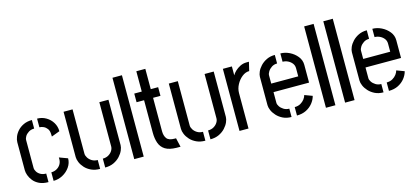

<svg xmlns="http://www.w3.org/2000/svg" viewBox="-59 -1154 3483 1607"><g transform="rotate(-15 1682.5 -350.5)"><path d="M206 0Q159 0 127 -15.5Q95 -31 76 -55Q57 -79 48.5 -103.5Q40 -128 40 -147V-390Q40 -411 50 -436.5Q60 -462 80.5 -485Q101 -508 132.5 -523Q164 -538 206 -538V-464Q178 -464 157.5 -451Q137 -438 126.5 -421Q116 -404 116 -387V-147Q116 -131 127 -113.5Q138 -96 158 -85Q178 -74 206 -74ZM250 1V-73Q274 -73 294.5 -83.5Q315 -94 328 -112.5Q341 -131 343 -156V-177L416 -150Q416 -109 392 -74.5Q368 -40 330 -19.5Q292 1 250 1ZM332 -361 331 -384Q330 -412 317.5 -429Q305 -446 287 -454.5Q269 -463 251 -463V-538Q293 -538 328 -517.5Q363 -497 383.5 -463Q404 -429 404 -388Z M696 5V-72Q725 -72 746 -84.5Q767 -97 778.5 -115.5Q790 -134 790 -152V-536H869V-143Q869 -124 858.5 -99Q848 -74 826 -50Q804 -26 771.5 -10.5Q739 5 696 5ZM652 5Q609 5 576.5 -10Q544 -25 522.5 -48.5Q501 -72 490.5 -97.5Q480 -123 480 -143V-536H558V-152Q558 -135 570 -116Q582 -97 603 -84.5Q624 -72 652 -72Z M949 0V-705H1031V0Z M1317 0Q1253 -1 1218.5 -22.5Q1184 -44 1170 -83Q1156 -122 1156 -175V-455H1091V-530H1156V-706H1234V-530H1298V-455H1234V-165Q1234 -127 1251.5 -102.5Q1269 -78 1320 -78H1332L1350 0Z M1608 5V-72Q1637 -72 1658 -84.5Q1679 -97 1690.5 -115.5Q1702 -134 1702 -152V-536H1781V-143Q1781 -124 1770.5 -99Q1760 -74 1738 -50Q1716 -26 1683.5 -10.5Q1651 5 1608 5ZM1564 5Q1521 5 1488.5 -10Q1456 -25 1434.5 -48.5Q1413 -72 1402.5 -97.5Q1392 -123 1392 -143V-536H1470V-152Q1470 -135 1482 -116Q1494 -97 1515 -84.5Q1536 -72 1564 -72Z M1861 0V-538H1939V-461Q1948 -478 1966.5 -495.5Q1985 -513 2010.5 -526Q2036 -539 2066 -539Q2072 -539 2077 -539Q2082 -539 2087 -539L2069 -463Q2036 -463 2006.5 -439.5Q1977 -416 1958 -380.5Q1939 -345 1939 -307V0Z M2312 0Q2270 0 2238.5 -15.5Q2207 -31 2185.5 -54.5Q2164 -78 2153.5 -103Q2143 -128 2143 -147V-393Q2143 -412 2153.5 -436.5Q2164 -461 2185.5 -484Q2207 -507 2238.5 -522.5Q2270 -538 2311 -538V-464Q2284 -464 2263.5 -450.5Q2243 -437 2231.5 -418.5Q2220 -400 2220 -385V-314H2454V-384Q2454 -409 2440 -427Q2426 -445 2404.5 -455.5Q2383 -466 2359 -466V-538Q2399 -538 2437.5 -519Q2476 -500 2502 -467.5Q2528 -435 2528 -394V-240H2220V-147Q2220 -133 2231.5 -115.5Q2243 -98 2264 -85Q2285 -72 2312 -72ZM2359 0V-73Q2389 -73 2410.5 -85.5Q2432 -98 2445 -115.5Q2458 -133 2462 -150L2529 -125Q2521 -93 2498 -64Q2475 -35 2440 -17.5Q2405 0 2359 0Z M2610 0V-705H2692V0Z M2776 0V-705H2858V0Z M3109 0Q3067 0 3035.5 -15.5Q3004 -31 2982.5 -54.5Q2961 -78 2950.5 -103Q2940 -128 2940 -147V-393Q2940 -412 2950.5 -436.5Q2961 -461 2982.5 -484Q3004 -507 3035.5 -522.5Q3067 -538 3108 -538V-464Q3081 -464 3060.5 -450.5Q3040 -437 3028.5 -418.5Q3017 -400 3017 -385V-314H3251V-384Q3251 -409 3237 -427Q3223 -445 3201.5 -455.5Q3180 -466 3156 -466V-538Q3196 -538 3234.5 -519Q3273 -500 3299 -467.5Q3325 -435 3325 -394V-240H3017V-147Q3017 -133 3028.5 -115.5Q3040 -98 3061 -85Q3082 -72 3109 -72ZM3156 0V-73Q3186 -73 3207.5 -85.5Q3229 -98 3242 -115.5Q3255 -133 3259 -150L3326 -125Q3318 -93 3295 -64Q3272 -35 3237 -17.5Q3202 0 3156 0Z"/></g></svg>

Font: Stick No Bills
Style: Regular
Weight: 400
Version: Version 2.000